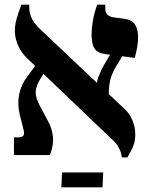

<svg xmlns="http://www.w3.org/2000/svg" viewBox="-20 -667 644 826"><path d="M504 10Q503 -1 499 -13.5Q495 -26 485.5 -41Q476 -56 456 -73L96 -417Q70 -442 57 -473Q44 -504 44 -533Q44 -560 51.5 -586.5Q59 -613 72 -647H106V-631Q106 -613 115 -591.5Q124 -570 148 -546L518 -196Q533 -182 542.5 -164.5Q552 -147 557 -128Q562 -109 562 -88Q562 -59 552.5 -36.5Q543 -14 528 10ZM40 0V-76H57Q74 -76 80 -83Q86 -90 82 -106L65 -174Q54 -219 62.5 -261.5Q71 -304 99 -340L149 -407L181 -373L155 -330Q134 -297 133.5 -271Q133 -245 154 -207L186 -147Q203 -117 207.5 -81.5Q212 -46 195 0ZM448 -260 397 -308Q397 -318 403 -334.5Q409 -351 418 -369.5Q427 -388 436 -402L480 -476L527 -460L479 -381Q467 -361 460 -341.5Q453 -322 450.5 -302Q448 -282 448 -260ZM560 -418 435 -434Q401 -438 387.5 -457Q374 -476 374 -519Q374 -545 379.5 -577.5Q385 -610 398 -647H433V-630Q433 -613 443 -603.5Q453 -594 472 -592L516 -586Q546 -582 560 -562.5Q574 -543 574 -507Q574 -486 570.5 -466Q567 -446 560 -418ZM244 139 247 75H424L421 139Z"/></svg>

Font: Noto Serif Hebrew
Style: Bold
Weight: 700
Version: Version 2.003